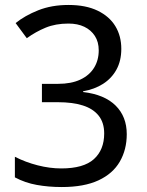

<svg xmlns="http://www.w3.org/2000/svg" viewBox="-20 -744 591 774"><path d="M229 10Q176 10 128.5 1.5Q81 -7 40 -29V-112Q83 -90 132 -77.5Q181 -65 227 -65Q317 -65 358.5 -102.5Q400 -140 400 -206Q400 -250 377.5 -278Q355 -306 313.5 -319Q272 -332 214 -332H149V-406H214Q267 -406 303.5 -423Q340 -440 359 -470.5Q378 -501 378 -541Q378 -575 362.5 -599Q347 -623 320 -636Q293 -649 256 -649Q204 -649 164 -632.5Q124 -616 88 -590L43 -651Q80 -681 134 -702.5Q188 -724 256 -724Q326 -724 373.5 -701Q421 -678 445 -638.5Q469 -599 469 -547Q469 -499 449.5 -463.5Q430 -428 395.5 -406Q361 -384 315 -376V-373Q401 -363 446 -318.5Q491 -274 491 -203Q491 -141 463 -92.5Q435 -44 377 -17Q319 10 229 10Z"/></svg>

Font: umalayalam85
Style: Book
Weight: 400
Designer: Jelle Bosma - Monotype Design Team
Foundry: Monotype Imaging Inc.
Version: Version 2.003